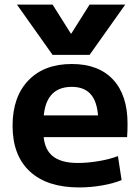

<svg xmlns="http://www.w3.org/2000/svg" viewBox="-20 -810 612 840"><path d="M54 -790H210L290 -663H292L372 -790H528L372 -570H210ZM326 10Q186 10 110.5 -60Q35 -130 35 -260Q35 -386 104 -458Q173 -530 294 -530Q411 -530 474.5 -462Q538 -394 538 -269Q538 -255 537.5 -237Q537 -219 536 -210H112V-305H429L410 -276Q410 -354 381.5 -392Q353 -430 294 -430Q232 -430 201 -390.5Q170 -351 170 -273V-233Q170 -163 207 -130Q244 -97 320 -97Q363 -97 411 -105Q459 -113 496 -127L512 -22Q475 -7 425.5 1.5Q376 10 326 10Z"/></svg>

Font: M PLUS 1
Style: Bold
Weight: 700
Designer: Coji Morishita
Foundry: UNDERFOREST DESIGN
Version: Version 1.001